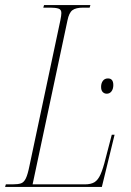

<svg xmlns="http://www.w3.org/2000/svg" viewBox="-38 -734 513 754"><path d="M-18 0 -15 -10H11Q33 -10 44.5 -14Q56 -18 63.5 -33.5Q71 -49 78 -84L199 -654Q201 -663 202 -671Q203 -679 203 -683Q203 -697 191 -700.5Q179 -704 160 -704H132L135 -714H317L314 -704H288Q260 -704 246.5 -694Q233 -684 227 -654L90 -10H295Q319 -10 333 -18.5Q347 -27 357 -49.5Q367 -72 377 -113L401 -205H412L362 0ZM381 -366Q372 -366 365.5 -372.5Q359 -379 359 -393Q359 -407 366 -416.5Q373 -426 386 -426Q407 -426 407 -400Q407 -385 400 -375.5Q393 -366 381 -366Z"/></svg>

Font: Noto Serif Display ExtraCondensed Thin
Style: Italic
Weight: 100
Width: 2
Italic angle: -12°
Designer: Monotype Design Team
Foundry: Monotype Imaging Inc.
Version: Version 2.009